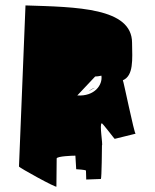

<svg xmlns="http://www.w3.org/2000/svg" viewBox="-20 -748 570 708"><path d="M50 -134C50 -130 188 -54 188 -60C188 -60 189 -162 189 -164C192 -172 246 -174 258 -174L261 -124C264 -124 295 -122 297 -119L298 -86C299 -86 351 -88 352 -88C355 -90 356 -207 356 -212C360 -213 346 -291 355 -293C354 -300 403 -234 403 -236L480 -255C475 -255 435 -452 433 -452C473 -469 468 -528 467 -590C467 -720 262 -722 74 -728ZM265 -396 331 -466C341 -466 348 -468 354 -469C359 -435 329 -392 265 -396ZM306 -411C319 -418 326 -423 330 -424C321 -423 306 -411 306 -411Z"/></svg>

Font: Getaway
Style: Regular
Weight: 400
Version: Version 0.1